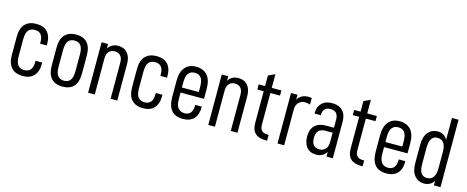

<svg xmlns="http://www.w3.org/2000/svg" viewBox="-37 -1290 4617 1899"><g transform="rotate(15 2271.0 -341.0)"><path d="M49.8 -168V-348.6Q49.8 -440.4 90.8 -482.4Q131.8 -525.4 206.1 -525.4Q280.3 -525.4 319.3 -484.4Q359.4 -442.4 359.4 -360.4V-345.7H291V-360.4Q291 -463.9 207 -463.9Q162.1 -463.9 140.6 -436.5Q118.2 -408.2 118.2 -340.8V-175.8Q118.2 -109.4 140.6 -81.1Q163.1 -52.7 206.1 -52.7Q291 -52.7 291 -157.2V-170.9H359.4V-158.2Q359.4 -76.2 319.3 -34.2Q280.3 7.8 207 7.8Q131.8 7.8 90.8 -35.2Q49.8 -78.1 49.8 -168Z M458 -168V-348.6Q458 -440.4 499 -482.4Q540 -525.4 614.3 -525.4Q686.5 -525.4 727.5 -482.4Q767.6 -439.5 767.6 -348.6V-168Q767.6 -78.1 727.5 -35.2Q686.5 7.8 614.3 7.8Q540 7.8 499 -35.2Q458 -78.1 458 -168ZM699.2 -175.8V-340.8Q699.2 -408.2 677.7 -435.5Q655.3 -463.9 613.3 -463.9Q570.3 -463.9 548.8 -436.5Q526.4 -408.2 526.4 -340.8V-175.8Q526.4 -109.4 548.8 -81.1Q571.3 -52.7 613.3 -52.7Q656.2 -52.7 677.7 -82Q699.2 -109.4 699.2 -175.8Z M875 -516.6H941.4V-469.7Q956.1 -495.1 983.4 -510.7Q1011.7 -525.4 1043 -525.4Q1104.5 -525.4 1139.6 -485.4Q1173.8 -445.3 1173.8 -374V0H1105.5V-371.1Q1105.5 -416 1084 -440.4Q1062.5 -463.9 1024.4 -463.9Q987.3 -463.9 965.8 -439.5Q943.4 -414.1 943.4 -371.1V0H875Z M1281.2 -168V-348.6Q1281.2 -440.4 1322.3 -482.4Q1363.3 -525.4 1437.5 -525.4Q1511.7 -525.4 1550.8 -484.4Q1590.8 -442.4 1590.8 -360.4V-345.7H1522.5V-360.4Q1522.5 -463.9 1438.5 -463.9Q1393.6 -463.9 1372.1 -436.5Q1349.6 -408.2 1349.6 -340.8V-175.8Q1349.6 -109.4 1372.1 -81.1Q1394.5 -52.7 1437.5 -52.7Q1522.5 -52.7 1522.5 -157.2V-170.9H1590.8V-158.2Q1590.8 -76.2 1550.8 -34.2Q1511.7 7.8 1438.5 7.8Q1363.3 7.8 1322.3 -35.2Q1281.2 -78.1 1281.2 -168Z M1757.8 -238.3V-176.8Q1757.8 -108.4 1781.2 -80.1Q1804.7 -50.8 1847.7 -50.8Q1929.7 -50.8 1929.7 -154.3V-158.2H1997.1V-155.3Q1997.1 -73.2 1958 -33.2Q1918.9 7.8 1845.7 7.8Q1689.5 7.8 1689.5 -175.8V-342.8Q1689.5 -432.6 1730.5 -479.5Q1770.5 -525.4 1842.8 -525.4Q1914.1 -525.4 1957 -479.5Q1998 -432.6 1998 -342.8V-238.3ZM1757.8 -340.8V-290H1930.7V-342.8Q1930.7 -408.2 1908.2 -436.5Q1886.7 -463.9 1843.8 -463.9Q1802.7 -463.9 1780.3 -435.5Q1757.8 -407.2 1757.8 -340.8Z M2105.5 -516.6H2171.9V-469.7Q2186.5 -495.1 2213.9 -510.7Q2242.2 -525.4 2273.4 -525.4Q2335 -525.4 2370.1 -485.4Q2404.3 -445.3 2404.3 -374V0H2335.9V-371.1Q2335.9 -416 2314.5 -440.4Q2293 -463.9 2254.9 -463.9Q2217.8 -463.9 2196.3 -439.5Q2173.8 -414.1 2173.8 -371.1V0H2105.5Z M2617.2 -463.9V-138.7Q2617.2 -98.6 2636.7 -79.1Q2656.2 -59.6 2694.3 -59.6H2708V0H2691.4Q2549.8 0 2548.8 -135.7V-463.9H2483.4V-516.6H2548.8V-625L2617.2 -656.2V-516.6H2715.8V-463.9Z M2814.5 -516.6H2880.9V-465.8Q2896.5 -495.1 2925.8 -510.7Q2954.1 -525.4 2989.3 -525.4Q3012.7 -525.4 3025.4 -521.5V-455.1Q2998 -463.9 2975.6 -463.9Q2934.6 -463.9 2909.2 -438.5Q2882.8 -412.1 2882.8 -367.2V0H2814.5Z M3380.9 -375V0H3316.4V-47.9Q3281.2 7.8 3210.9 7.8Q3147.5 7.8 3113.3 -33.2Q3079.1 -73.2 3079.1 -146.5Q3079.1 -215.8 3119.1 -255.9Q3158.2 -294.9 3233.4 -294.9H3313.5V-377.9Q3313.5 -464.8 3233.4 -464.8Q3196.3 -464.8 3176.8 -445.3Q3156.2 -424.8 3156.2 -388.7V-380.9H3091.8V-389.6Q3091.8 -453.1 3130.9 -489.3Q3168 -525.4 3233.4 -525.4Q3304.7 -525.4 3342.8 -486.3Q3380.9 -447.3 3380.9 -375ZM3313.5 -148.4V-244.1H3240.2Q3147.5 -244.1 3147.5 -147.5Q3147.5 -51.8 3227.5 -50.8Q3267.6 -50.8 3291 -76.2Q3313.5 -101.6 3313.5 -148.4Z M3594.7 -463.9V-138.7Q3594.7 -98.6 3614.3 -79.1Q3633.8 -59.6 3671.9 -59.6H3685.5V0H3668.9Q3527.3 0 3526.4 -135.7V-463.9H3460.9V-516.6H3526.4V-625L3594.7 -656.2V-516.6H3693.4V-463.9Z M3841.8 -238.3V-176.8Q3841.8 -108.4 3865.2 -80.1Q3888.7 -50.8 3931.6 -50.8Q4013.7 -50.8 4013.7 -154.3V-158.2H4081.1V-155.3Q4081.1 -73.2 4042 -33.2Q4002.9 7.8 3929.7 7.8Q3773.4 7.8 3773.4 -175.8V-342.8Q3773.4 -432.6 3814.5 -479.5Q3854.5 -525.4 3926.8 -525.4Q3998 -525.4 4041 -479.5Q4082 -432.6 4082 -342.8V-238.3ZM3841.8 -340.8V-290H4014.6V-342.8Q4014.6 -408.2 3992.2 -436.5Q3970.7 -463.9 3927.7 -463.9Q3886.7 -463.9 3864.3 -435.5Q3841.8 -407.2 3841.8 -340.8Z M4180.7 -168V-348.6Q4180.7 -437.5 4218.8 -481.4Q4255.9 -525.4 4316.4 -525.4Q4382.8 -525.4 4416 -466.8V-690.4H4483.4V0H4416V-46.9Q4381.8 7.8 4316.4 7.8Q4255.9 7.8 4218.8 -36.1Q4180.7 -79.1 4180.7 -168ZM4416 -174.8V-339.8Q4416 -463.9 4330.1 -463.9Q4249 -463.9 4249 -340.8V-175.8Q4249 -109.4 4269.5 -81.1Q4290 -52.7 4330.1 -52.7Q4372.1 -52.7 4394.5 -84Q4416 -114.3 4416 -174.8Z"/></g></svg>

Font: Dinish Condensed
Style: Regular
Weight: 400
Width: 3
Designer: Bert Driehuis
Foundry: Playbeing
Version: Version 3.006; git-39231f3c-release